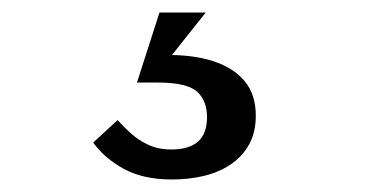

<svg xmlns="http://www.w3.org/2000/svg" viewBox="-20 -25 590 307"><path d="M309 -5 243 78 241 63Q287 62 320 72.5Q353 83 371 104.5Q389 126 389 160Q389 187 378 206.5Q367 226 348 238.5Q329 251 305 256.5Q281 262 255 262Q209 262 178 245Q147 228 129 203L168 167Q177 177 189 188Q201 199 217 206.5Q233 214 254 214Q282 214 296.5 201.5Q311 189 311 162Q311 136 295 121.5Q279 107 232 107H199L235 -5Z"/></svg>

Font: Roboto Serif
Style: Regular
Weight: 400
Designer: Greg Gazdowicz
Foundry: Commercial Type
Version: Version 1.008